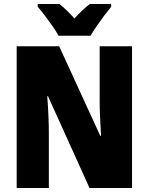

<svg xmlns="http://www.w3.org/2000/svg" viewBox="-20 -947 749 967"><path d="M645 0H431L222 -462H218Q222 -410 224 -362Q226 -314 226 -281V0H64V-714H278L485 -263H489Q486 -311 484 -356.5Q482 -402 482 -436V-714H645ZM275 -767Q265 -786 245.5 -814Q226 -842 205.5 -869Q185 -896 170 -913V-927H279Q297 -913 315 -895.5Q333 -878 355 -854Q377 -878 396 -896Q415 -914 433 -927H540V-913Q525 -895 505 -868.5Q485 -842 466.5 -815Q448 -788 436 -767Z"/></svg>

Font: Noto Sans Kannada Condensed Black
Style: Regular
Weight: 900
Width: 3
Designer: Jelle Bosma - Monotype Design Team
Foundry: Monotype Imaging Inc.
Version: Version 2.005; ttfautohint (v1.8.4.7-5d5b)